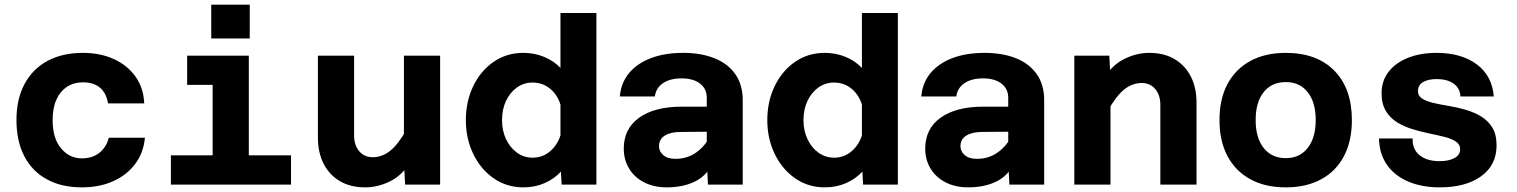

<svg xmlns="http://www.w3.org/2000/svg" viewBox="-20 -796 6540 828"><path d="M333 12Q245 12 181.5 -23Q118 -58 84.5 -123Q51 -188 51 -278Q51 -370 86.5 -435Q122 -500 186 -534Q250 -568 337 -568Q413 -568 471.5 -541Q530 -514 564.5 -465.5Q599 -417 602 -350H446Q438 -396 410.5 -418.5Q383 -441 337 -441Q299 -441 269.5 -422Q240 -403 223.5 -367Q207 -331 207 -278Q207 -199 243.5 -156Q280 -113 333 -113Q364 -113 387.5 -124Q411 -135 427 -155.5Q443 -176 449 -202H605Q599 -137 563 -89Q527 -41 468 -14.5Q409 12 333 12Z M897 0V-556H1053V0ZM717 0V-126H1235V0ZM787 -430V-556H975V-430ZM891 -630V-776H1057V-630Z M1507 -556V-213Q1507 -170 1529 -144Q1551 -118 1587 -118Q1628 -118 1662.5 -145.5Q1697 -173 1735 -240L1757 -108Q1719 -43 1665 -15.5Q1611 12 1555 12Q1491 12 1445.5 -15Q1400 -42 1375.5 -90Q1351 -138 1351 -203V-556ZM1878 -556V0H1727L1722 -99V-556Z M2237 -568Q2285 -568 2327 -550.5Q2369 -533 2397 -503V-740H2552V0H2402L2399 -56Q2371 -25 2329 -6.5Q2287 12 2237 12Q2165 12 2109 -27Q2053 -66 2021 -132Q1989 -198 1989 -278Q1989 -359 2021 -425Q2053 -491 2109 -529.5Q2165 -568 2237 -568ZM2277 -116Q2319 -116 2351 -142.5Q2383 -169 2397 -212V-345Q2383 -389 2351 -414.5Q2319 -440 2277 -440Q2239 -440 2209 -418.5Q2179 -397 2162 -360.5Q2145 -324 2145 -278Q2145 -233 2162 -196.5Q2179 -160 2209 -138Q2239 -116 2277 -116Z M3033 0 3028 -100V-374Q3028 -413 2999 -435.5Q2970 -458 2919 -458Q2870 -458 2839.5 -437.5Q2809 -417 2804 -380H2653Q2658 -439 2693 -481Q2728 -523 2787.5 -545.5Q2847 -568 2926 -568Q3004 -568 3062 -544.5Q3120 -521 3151.5 -475.5Q3183 -430 3183 -364V0ZM2855 12Q2800 12 2758 -9.5Q2716 -31 2693 -69Q2670 -107 2670 -155Q2670 -241 2736.5 -288.5Q2803 -336 2920 -336H3043V-228L2916 -227Q2873 -227 2847.5 -211.5Q2822 -196 2822 -165Q2822 -143 2840.5 -127Q2859 -111 2893 -111Q2940 -111 2976.5 -134.5Q3013 -158 3037 -199L3054 -94Q3029 -39 2977.5 -13.5Q2926 12 2855 12Z M3537 -568Q3585 -568 3627 -550.5Q3669 -533 3697 -503V-740H3852V0H3702L3699 -56Q3671 -25 3629 -6.5Q3587 12 3537 12Q3465 12 3409 -27Q3353 -66 3321 -132Q3289 -198 3289 -278Q3289 -359 3321 -425Q3353 -491 3409 -529.5Q3465 -568 3537 -568ZM3577 -116Q3619 -116 3651 -142.5Q3683 -169 3697 -212V-345Q3683 -389 3651 -414.5Q3619 -440 3577 -440Q3539 -440 3509 -418.5Q3479 -397 3462 -360.5Q3445 -324 3445 -278Q3445 -233 3462 -196.5Q3479 -160 3509 -138Q3539 -116 3577 -116Z M4333 0 4328 -100V-374Q4328 -413 4299 -435.5Q4270 -458 4219 -458Q4170 -458 4139.5 -437.5Q4109 -417 4104 -380H3953Q3958 -439 3993 -481Q4028 -523 4087.5 -545.5Q4147 -568 4226 -568Q4304 -568 4362 -544.5Q4420 -521 4451.5 -475.5Q4483 -430 4483 -364V0ZM4155 12Q4100 12 4058 -9.5Q4016 -31 3993 -69Q3970 -107 3970 -155Q3970 -241 4036.5 -288.5Q4103 -336 4220 -336H4343V-228L4216 -227Q4173 -227 4147.5 -211.5Q4122 -196 4122 -165Q4122 -143 4140.5 -127Q4159 -111 4193 -111Q4240 -111 4276.5 -134.5Q4313 -158 4337 -199L4354 -94Q4329 -39 4277.5 -13.5Q4226 12 4155 12Z M4984 0V-343Q4984 -386 4962 -412Q4940 -438 4904 -438Q4863 -438 4828.5 -410.5Q4794 -383 4756 -316L4734 -448Q4772 -513 4826 -540.5Q4880 -568 4936 -568Q5000 -568 5045.5 -541Q5091 -514 5115.5 -466Q5140 -418 5140 -353V0ZM4613 0V-556H4764L4769 -457V0Z M5525 12Q5436 12 5372 -23Q5308 -58 5273.5 -123Q5239 -188 5239 -278Q5239 -369 5273.5 -433.5Q5308 -498 5372 -533Q5436 -568 5525 -568Q5659 -568 5734.5 -491Q5810 -414 5810 -278Q5810 -188 5776 -123Q5742 -58 5678 -23Q5614 12 5525 12ZM5525 -114Q5585 -114 5619.5 -158Q5654 -202 5654 -278Q5654 -355 5619.5 -398.5Q5585 -442 5525 -442Q5464 -442 5429.5 -398.5Q5395 -355 5395 -278Q5395 -202 5429.5 -158Q5464 -114 5525 -114Z M6189 12Q6111 12 6052 -13.5Q5993 -39 5960.5 -86.5Q5928 -134 5927 -199H6072Q6070 -153 6101.5 -127Q6133 -101 6188 -101Q6228 -101 6252.5 -114.5Q6277 -128 6277 -152Q6277 -173 6258.5 -185.5Q6240 -198 6210 -205.5Q6180 -213 6144 -220.5Q6108 -228 6071.5 -239Q6035 -250 6005 -268.5Q5975 -287 5956.5 -317.5Q5938 -348 5938 -394Q5938 -447 5968 -486Q5998 -525 6051.5 -546.5Q6105 -568 6175 -568Q6282 -568 6348.5 -518.5Q6415 -469 6422 -380H6278Q6276 -417 6248 -436Q6220 -455 6176 -455Q6139 -455 6117 -442Q6095 -429 6095 -403Q6095 -382 6113.5 -370.5Q6132 -359 6162 -352Q6192 -345 6228.5 -339Q6265 -333 6301 -322.5Q6337 -312 6367 -294Q6397 -276 6415.5 -246Q6434 -216 6434 -169Q6434 -84 6367.5 -36Q6301 12 6189 12Z"/></svg>

Font: Azeret Mono
Style: Bold
Weight: 700
Designer: Martin Vácha
Foundry: Displaay
Version: Version 1.002